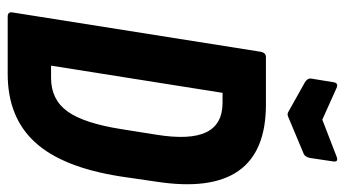

<svg xmlns="http://www.w3.org/2000/svg" viewBox="-214 -662 876 487"><g transform="rotate(90 223.5 -418.0)"><path d="M22 0Q9 0 11 -12L111 -643Q114 -655 124 -655H245Q484 -655 440 -375L427 -286Q404 -139 340.5 -69.5Q277 0 167 0ZM146 -110H177Q232 -110 262 -151.5Q292 -193 307 -288L321 -376Q335 -462 315 -503.5Q295 -545 240 -545H215ZM376 -834Q391 -840 389 -826L380 -766Q377 -754 370 -751L277 -712Q269 -708 263 -712L188 -754Q177 -761 179 -771L188 -826Q190 -840 203 -834L283 -798Z"/></g></svg>

Font: Sofia Sans Extra Condensed ExtraBold
Style: Italic
Weight: 800
Italic angle: -9°
Designer: Botio Nikoltchev, Ani Petrova
Foundry: lettersoup
Version: Version 4.101; ttfautohint (v1.8.4.7-5d5b)